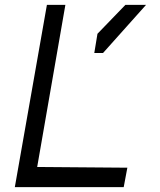

<svg xmlns="http://www.w3.org/2000/svg" viewBox="-20 -770 658 790"><path d="M41 0 173 -750H249L133 -83L504 -80L489 0ZM368 -552 381 -631 496 -750H581L404 -552Z"/></svg>

Font: Hermit LightItalic
Style: Regular
Weight: 300
Italic angle: -10°
Designer: Pablo Caro
Version: Version 2.000;PS 002.000;hotconv 1.0.88;makeotf.lib2.5.64775